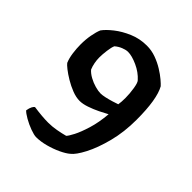

<svg xmlns="http://www.w3.org/2000/svg" viewBox="-189 -679 899 899"><g transform="rotate(45 260.5 -230.0)"><path d="M199 105Q185 105 159 95.5Q133 86 109.5 72.5Q86 59 77 49Q80 31 85.5 21Q91 11 96 9Q124 13 147.5 15Q171 17 191 17Q217 17 244.5 12Q272 7 294 1Q302 -7 316 -34Q330 -61 344 -106.5Q358 -152 363 -211Q347 -202 321.5 -189.5Q296 -177 269.5 -168Q243 -159 223 -159Q199 -159 172 -169.5Q145 -180 120 -195Q95 -210 78 -223.5Q61 -237 56 -244Q47 -265 43 -293.5Q39 -322 39 -349Q39 -383 44.5 -412.5Q50 -442 58 -461Q73 -482 103.5 -506Q134 -530 175 -547.5Q216 -565 263 -565Q294 -565 323 -554.5Q352 -544 377 -528.5Q402 -513 419 -498.5Q436 -484 443 -476Q474 -421 474 -285Q474 -204 456 -134.5Q438 -65 413 -17Q388 31 367 47Q352 60 323.5 73.5Q295 87 261.5 96Q228 105 199 105ZM267 -253Q279 -253 297 -257Q315 -261 333 -266.5Q351 -272 362 -276Q365 -294 365 -321Q365 -349 360 -380.5Q355 -412 347 -420Q322 -448 284.5 -465Q247 -482 221 -482Q208 -482 190 -475Q172 -468 157 -455Q151 -442 147.5 -415Q144 -388 144 -368Q144 -351 147.5 -333Q151 -315 157 -301Q169 -287 189 -276Q209 -265 230.5 -259Q252 -253 267 -253Z"/></g></svg>

Font: Texturina SemiBold
Style: Regular
Weight: 600
Designer: Guillermo Torres Carreño
Foundry: Omnibus-Type
Version: Version 1.002; ttfautohint (v1.8.3)